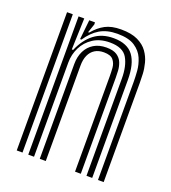

<svg xmlns="http://www.w3.org/2000/svg" viewBox="-116 -696 697 783"><g transform="rotate(20 232.5 -304.5)"><path d="M397.6 0V-426.7Q397.6 -445.6 395.6 -472.6Q393.6 -499.6 382.4 -526Q371.2 -552.3 344.7 -570Q318.1 -587.7 269 -587.7Q223.7 -587.7 193 -569.3Q162.3 -550.9 138.4 -515.1H132.5L141.5 -600H166.3L166.7 -591.2L153.6 -552.7H158.2Q181.5 -580.8 208.5 -595.1Q235.5 -609.5 276.9 -609.5Q321.8 -609.5 349.7 -596Q377.6 -582.6 392.7 -561.2Q407.9 -539.8 414.1 -515.5Q420.4 -491.2 421.4 -468.8Q422.4 -446.5 422.4 -431.6V0ZM45.1 0V-600H70.1V0ZM145 0V-411.4Q145 -443.5 157.1 -467.9Q169.1 -492.2 191.8 -506Q214.4 -519.7 246.2 -519.7Q276.1 -519.7 292 -508.8Q308 -497.9 314.5 -481.5Q321 -465 322.1 -447.6Q323.1 -430.2 323.1 -417.1V0H298.1V-415.6Q298.1 -431 296.7 -450.2Q295.2 -469.5 283.8 -483.6Q272.4 -497.7 242.6 -497.7Q220 -497.7 204 -487.8Q188 -477.9 179.5 -459.2Q171.1 -440.6 171.1 -414V0ZM95.1 0V-600H119.8L115.2 -463.9H121Q141.8 -512.8 176.3 -539.4Q210.8 -566 261.6 -565.6Q320.6 -565.1 346.6 -530Q372.6 -494.9 372.6 -425.1V0H347.7V-421.9Q347.7 -476.7 328.3 -510.2Q308.9 -543.8 252.4 -543.8Q209.7 -543.8 180.1 -524.5Q150.5 -505.2 135.3 -474.4Q120.1 -443.7 120.1 -409.2V0Z"/></g></svg>

Font: Big Shoulders Inline Display SC Thin
Style: Regular
Weight: 100
Designer: Patric King
Foundry: XO Type Co
Version: Version 2.002